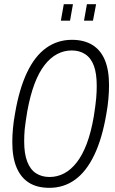

<svg xmlns="http://www.w3.org/2000/svg" viewBox="-20 -889 554 921"><path d="M217 12Q158 12 119 -12.5Q80 -37 59.5 -85.5Q39 -134 39 -207Q39 -237 42 -271.5Q45 -306 52 -344Q72 -462 109.5 -541Q147 -620 201.5 -659Q256 -698 325 -698Q383 -698 423 -673.5Q463 -649 483 -601Q503 -553 503 -480Q503 -450 500 -415Q497 -380 490 -342Q470 -224 432 -145Q394 -66 340 -27Q286 12 217 12ZM218 -40Q255 -40 288 -57.5Q321 -75 348.5 -110.5Q376 -146 396.5 -200.5Q417 -255 430 -331Q434 -357 437 -379Q440 -401 441.5 -418.5Q443 -436 443.5 -450.5Q444 -465 444 -478Q444 -536 430.5 -573Q417 -610 389.5 -628.5Q362 -647 324 -647Q287 -647 254 -629.5Q221 -612 193.5 -576.5Q166 -541 145.5 -486.5Q125 -432 111 -356Q107 -330 103.5 -308Q100 -286 98.5 -269Q97 -252 96.5 -238Q96 -224 96 -210Q96 -152 110.5 -114Q125 -76 152.5 -58Q180 -40 218 -40ZM272 -790 286 -869H330L316 -790ZM383 -790 397 -869H441L426 -790Z"/></svg>

Font: Archivo ExtraCondensed ExtraLight
Style: Italic
Weight: 250
Width: 2
Italic angle: -10°
Designer: Hector Gatti
Foundry: Omnibus-Type
Version: Version 2.001